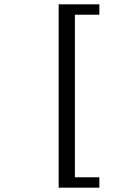

<svg xmlns="http://www.w3.org/2000/svg" viewBox="-20 -706 640 887"><path d="M251 161V-686H439V-638H326V113H439V161Z"/></svg>

Font: Chivo Mono Light
Style: Regular
Weight: 300
Monospace: yes
Designer: Hector Gatti
Foundry: Omnibus-Type
Version: Version 1.008